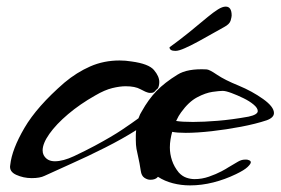

<svg xmlns="http://www.w3.org/2000/svg" viewBox="-20 -538 849 581"><path d="M555 23Q528 23 503 16.5Q478 10 458 -3Q451 6 435 6Q426 6 417 0Q408 -6 406 -21Q402 -47 398.5 -61.5Q395 -76 393 -87.5Q391 -99 391 -114Q391 -120 391 -127.5Q391 -135 392 -144Q351 -118 298.5 -91.5Q246 -65 196.5 -43Q147 -21 115 -6Q101 1 76 1Q51 1 29 -9Q7 -19 11 -39Q16 -86 54 -151Q92 -216 175 -288Q212 -319 253 -337Q294 -355 342 -355Q360 -355 378 -352Q430 -345 446 -326Q462 -307 462 -290Q462 -279 458 -271Q452 -266 448 -261Q444 -256 431 -257Q421 -259 405 -268Q389 -277 360 -277Q343 -277 320 -271.5Q297 -266 268 -249Q222 -223 186 -192.5Q150 -162 129.5 -133Q109 -104 109 -83Q109 -75 112 -69Q122 -50 146 -50Q171 -50 204 -65.5Q237 -81 267 -97Q319 -125 349.5 -145.5Q380 -166 399 -180Q404 -194 409 -201Q429 -237 453.5 -262.5Q478 -288 517 -312Q547 -331 605 -328Q613 -328 636.5 -312Q660 -296 702 -279Q743 -262 776 -238.5Q809 -215 809 -196Q809 -182 787 -174Q754 -163 709.5 -154.5Q665 -146 620.5 -141Q576 -136 542 -136Q516 -136 501 -139Q498 -128 496 -116Q494 -104 494 -92Q494 -72 500.5 -52.5Q507 -33 521 -16Q531 -5 543.5 -0.5Q556 4 569 4Q591 4 612.5 -3.5Q634 -11 650 -19.5Q666 -28 670 -31Q690 -43 700.5 -49Q711 -55 721 -55Q723 -55 726 -55Q729 -55 731 -54Q739 -52 739 -47Q739 -42 729 -32.5Q719 -23 694 -11Q661 5 625.5 14Q590 23 555 23ZM564 -169Q596 -169 639 -172.5Q682 -176 732 -185Q760 -191 760 -202Q760 -211 747.5 -221.5Q735 -232 716.5 -241Q698 -250 680.5 -256.5Q663 -263 654 -263Q644 -263 623 -260Q602 -257 576.5 -243.5Q551 -230 528 -198Q521 -189 513 -172Q530 -169 564 -169ZM511 -384Q493 -384 493 -395Q521 -415 552 -440Q583 -465 609 -487Q626 -501 639.5 -509.5Q653 -518 663 -518Q681 -518 681 -491Q681 -487 678 -476Q675 -465 658 -456Q645 -449 624 -437Q603 -425 581 -413Q559 -401 540 -392.5Q521 -384 511 -384Z"/></svg>

Font: Grechen Fuemen
Style: Regular
Weight: 400
Designer: Robert E. Leuschke
Foundry: Robert E. Leuschke
Version: Version 1.010; ttfautohint (v1.8.3)